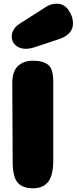

<svg xmlns="http://www.w3.org/2000/svg" viewBox="-20 -1011 412 1031"><path d="M266 -151Q266 -70 239 -35Q212 0 156 0Q100 0 74 -31.5Q48 -63 48 -143L46 -565Q46 -627 76 -656Q106 -685 156 -685Q211 -685 238.5 -663Q266 -641 266 -574ZM232 -977Q256 -991 285 -991Q324 -991 348 -957Q372 -923 372 -885Q372 -829 303 -803L168 -758Q141 -749 118 -749Q96 -749 78.5 -758Q61 -767 52 -782Q43 -797 43 -815Q43 -834 52.5 -850Q62 -866 71.5 -873.5Q81 -881 100 -893Q104 -896 106 -897Z"/></svg>

Font: Coiny 2.0
Style: Regular
Weight: 400
Version: Version 1.001 July 11, 2018